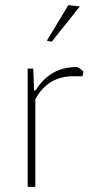

<svg xmlns="http://www.w3.org/2000/svg" viewBox="-20 -730 391 750"><path d="M163 -571 247 -710 292 -705 182 -567ZM88 -462H110L113 -377H119Q176 -468 278 -468Q284 -468 292.5 -462Q301 -456 306 -450L302 -432H266Q213 -432 176 -407.5Q139 -383 118 -342V0H88Z"/></svg>

Font: Athiti ExtraLight
Style: Regular
Weight: 275
Designer: CadsonDemak Team
Foundry: CadsonDemak
Version: Version 1.033